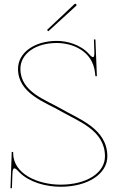

<svg xmlns="http://www.w3.org/2000/svg" viewBox="-20 -977 613 1007"><path d="M278 -751.5C355 -751.5 466 -713.5 478.5 -594.5L480 -580C480 -578 481.5 -576.5 484 -576.5C486.5 -576.5 488 -578 488 -580L480.5 -770H472.5C473 -742.5 475 -708.5 475 -700.5C475 -685 473 -677.5 467.5 -677.5C463.5 -677.5 457 -682 448.5 -692C403.5 -743.5 331.5 -762.5 278 -762.5C163 -762.5 74.5 -702.5 74.5 -615.5C74.5 -485.5 220 -440 299.5 -393.5C390.5 -340.5 530.5 -294.5 530.5 -157C530.5 -70.5 434.5 -8.5 298 -8.5C180 -8.5 49 -64 49 -174.5V-180H41.5L35 10H42.5L45 -62C45.5 -85.5 49 -94 55.5 -94C62.5 -94 72.5 -83.5 84.5 -70.5C135.5 -21 221 2.5 298 2.5C440 2.5 543 -64.5 543 -157C543 -302 393.5 -352.5 304.5 -404.5C221.5 -453 87 -494 87 -615.5C87 -694.5 165.5 -751.5 278 -751.5ZM226.5 -820 233.5 -813 380 -947C383 -950 380.5 -954 379 -955.5C377.5 -957 373.5 -958.5 370.5 -955.5Z"/></svg>

Font: ZnikomitSC
Style: Regular
Weight: 100
Designer: gluk
Foundry: gluk
Version: Version 0.55